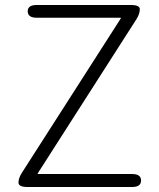

<svg xmlns="http://www.w3.org/2000/svg" viewBox="-20 -749 637 769"><path d="M90 0Q54 0 54 -18Q54 -35 67 -56L463 -674Q466 -678 461 -678H127Q91 -678 91 -704Q91 -729 127 -729H504Q540 -729 540 -712Q540 -694 527 -673L132 -56Q129 -52 134 -52H509Q545 -52 545 -26Q545 0 509 0Z"/></svg>

Font: Resource Han Rounded JP Light
Style: Regular
Weight: 300
Designer: Cyano Hao (round all glyphs); Ryoko NISHIZUKA 西塚涼子 (kana, bopomofo & ideographs); Paul D. Hunt (Latin, Greek & Cyrillic)
Foundry: Cyano Hao
Version: 0.990